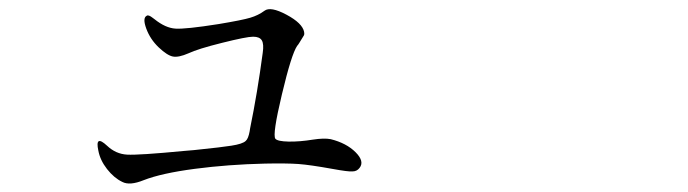

<svg xmlns="http://www.w3.org/2000/svg" viewBox="-20 -465 1540 430"><path d="M301.8 -61.5Q341.8 -77.1 416.5 -86.9Q491.2 -96.7 573.2 -98.6Q621.1 -99.6 648.4 -97.7Q674.8 -95.7 723.6 -86.9Q760.7 -80.1 769.5 -81.1Q779.3 -81.1 785.2 -88.9Q796.9 -103.5 776.4 -124Q755.9 -144.5 720.7 -153.3Q706.1 -156.2 680.7 -152.3Q651.4 -147.5 626.5 -147.9Q601.6 -148.4 596.7 -154.3Q589.8 -163.1 611.3 -253.4Q632.8 -343.8 645.5 -362.3Q647.5 -364.3 650.4 -369.1Q659.2 -382.8 660.6 -385.7Q662.1 -388.7 661.1 -393.6Q657.2 -413.1 621.6 -432.1Q585.9 -451.2 572.3 -440.9Q558.6 -430.7 540.5 -425.3Q522.5 -419.9 469.7 -411.1Q395.5 -399.4 373 -400.9Q350.6 -402.3 326.2 -421.9Q325.2 -422.9 322.3 -424.8Q312.5 -432.6 308.6 -429.7Q298.8 -424.8 307.6 -400.9Q316.4 -377 335.4 -358.9Q354.5 -340.8 367.2 -338.4Q379.9 -335.9 402.3 -345.7Q422.9 -355.5 477.5 -369.1Q532.2 -382.8 546.9 -382.8Q561.5 -382.8 566.4 -374.5Q571.3 -366.2 568.4 -346.7Q556.6 -257.8 540 -176.8Q540 -174.8 539.1 -170.9Q536.1 -154.3 530.3 -149.4Q523.4 -142.6 498 -138.7Q480.5 -135.7 415 -128.9Q400.4 -127.9 392.6 -127Q290 -117.2 264.6 -118.7Q239.3 -120.1 219.7 -138.7Q192.4 -164.1 200.2 -127.9Q204.1 -106.4 219.7 -86.4Q235.4 -66.4 253.9 -57.6Q270.5 -48.8 301.8 -61.5Z"/></svg>

Font: Bpmf GenWan Min R
Style: R
Weight: 400
Foundry: But Ko
Version: Version 1.320